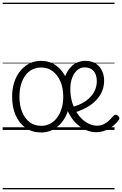

<svg xmlns="http://www.w3.org/2000/svg" viewBox="-20 -976 917 1442"><path d="M289 19Q222 19 173 -15.5Q124 -50 97.5 -110.5Q71 -171 71 -250Q71 -298 81.5 -339Q92 -380 111.5 -413Q131 -446 158 -470Q185 -494 218 -506.5Q251 -519 289 -519Q352 -519 400.5 -484.5Q449 -450 477 -389Q505 -328 505 -250Q505 -203 495 -162Q485 -121 465.5 -88Q446 -55 419 -31Q392 -7 359 6Q326 19 289 19ZM290 -31Q326 -31 356.5 -47Q387 -63 409 -92.5Q431 -122 443 -162Q455 -202 455 -250Q455 -315 434 -364Q413 -413 376 -441Q339 -469 290 -469Q252 -469 221.5 -453.5Q191 -438 170 -409Q149 -380 137.5 -339.5Q126 -299 126 -250Q126 -185 146 -135.5Q166 -86 202.5 -58.5Q239 -31 290 -31ZM702 17Q662 17 625 0.5Q588 -16 556.5 -45.5Q525 -75 502 -116Q479 -157 466 -206Q453 -255 453 -310Q453 -345 461 -377Q469 -409 484 -435Q499 -461 519.5 -480Q540 -499 566 -509Q592 -519 621 -519Q669 -519 699.5 -498.5Q730 -478 746 -444.5Q762 -411 762 -371Q762 -332 749.5 -298.5Q737 -265 714.5 -237.5Q692 -210 662 -188.5Q632 -167 597 -152Q562 -137 525 -127L511 -170Q540 -176 568.5 -187.5Q597 -199 622 -216Q647 -233 666 -255.5Q685 -278 696 -306Q707 -334 707 -367Q707 -415 683 -442.5Q659 -470 616 -470Q592 -470 572.5 -458Q553 -446 538.5 -424.5Q524 -403 516 -374Q508 -345 508 -310Q508 -246 526 -194.5Q544 -143 573.5 -106.5Q603 -70 638.5 -51Q674 -32 708 -32Q738 -32 761 -44Q784 -56 801.5 -73.5Q819 -91 833 -106Q841 -115 849 -114.5Q857 -114 865 -107Q873 -101 876 -93.5Q879 -86 873 -77Q857 -53 830.5 -31.5Q804 -10 771.5 3.5Q739 17 702 17ZM0 436H840V446H0ZM0 -20H840V0H0ZM0 -505H840V-500H0ZM0 -956H840V-946H0Z"/></svg>

Font: Playwrite HU Guides
Style: Regular
Weight: 400
Designer: Veronika Burian, José Scaglione
Foundry: TypeTogether
Version: Version 1.003